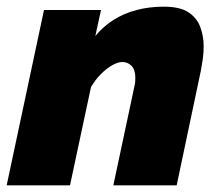

<svg xmlns="http://www.w3.org/2000/svg" viewBox="-36 -556 657 576"><path d="M96 -526H267L250 -448Q274 -477 305 -496.5Q336 -516 374 -526Q412 -536 455 -536Q504 -536 529.5 -519Q555 -502 565 -474.5Q575 -447 575 -417Q575 -398 572.5 -380Q570 -362 567 -346L494 0H304L367 -296Q369 -304 369.5 -310Q370 -316 370 -322Q370 -347 358.5 -358.5Q347 -370 331 -370Q318 -370 301 -360.5Q284 -351 267 -334Q250 -317 237 -295L174 0H-16Z"/></svg>

Font: Raleway Thin Black
Style: Italic
Weight: 900
Italic angle: -12°
Version: Version 4.026